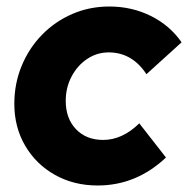

<svg xmlns="http://www.w3.org/2000/svg" viewBox="-20 -559 578 590"><path d="M280 11Q207 11 149 -21.5Q91 -54 57.5 -111Q24 -168 24 -240Q24 -302 46.5 -356.5Q69 -411 109 -452Q149 -493 202 -516Q255 -539 316 -539Q385 -539 443.5 -510Q502 -481 538 -429L430 -331Q386 -398 314 -398Q278 -398 248 -378Q218 -358 200 -324Q182 -290 182 -249Q182 -195 213.5 -162Q245 -129 297 -129Q356 -129 408 -180L490 -75Q399 11 280 11Z"/></svg>

Font: Red Hat Display Black
Style: Italic
Weight: 900
Italic angle: -12°
Designer: Pentagram, MCKL
Foundry: Pentagram, MCKL
Version: Version 1.023; ttfautohint (v1.8.3)